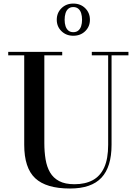

<svg xmlns="http://www.w3.org/2000/svg" viewBox="-20 -1040 770 1074"><path d="M698.5 -750V-730.5H604V-230Q604 -106.5 547.5 -46Q491 14.5 371.5 14.5Q238.5 14.5 177 -43Q115.5 -100.5 115.5 -230V-730.5H26V-750H328V-730.5H228V-240Q228 -190.5 235 -148.5Q242 -106.5 260 -75.5Q278 -44.5 311 -27Q344 -9.5 396.5 -9.5Q456.5 -9.5 498.5 -32Q540.5 -54.5 562.8 -103Q585 -151.5 585 -230V-730.5H493.5V-750ZM390 -840Q350 -840 323.8 -865.8Q297.5 -891.5 297.5 -929.5Q297.5 -968 323.8 -994Q350 -1020 390 -1020Q430.5 -1020 456.8 -994Q483 -968 483 -929.5Q483 -891.5 456.8 -865.8Q430.5 -840 390 -840ZM390 -860Q407 -860 418 -869.2Q429 -878.5 434 -894Q439 -909.5 439 -929.5Q439 -950 434 -966Q429 -982 418 -991.2Q407 -1000.5 390 -1000.5Q373 -1000.5 362.2 -991.2Q351.5 -982 346.5 -966Q341.5 -950 341.5 -929.5Q341.5 -909.5 346.5 -894Q351.5 -878.5 362.2 -869.2Q373 -860 390 -860Z"/></svg>

Font: Bodoni Moda Medium
Style: Regular
Weight: 500
Designer: Owen Earl
Foundry: indestructible type
Version: Version 2.005